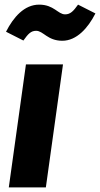

<svg xmlns="http://www.w3.org/2000/svg" viewBox="-20 -809 432 829"><path d="M178 0 252 -531H92L18 0ZM249 -633C311 -633 360 -688 392 -751L317 -789C297 -761 284 -747 261 -747C230 -747 213 -789 149 -789C85 -789 38 -735 6 -672L81 -634C101 -662 113 -676 136 -676C167 -676 185 -633 249 -633Z"/></svg>

Font: Fira Sans OT
Style: Bold Italic
Weight: 700
Italic angle: -8°
Designer: Carrois Corporate & Edenspiekermann
Foundry: Carrois Corporate GbR & Edenspiekermann AG
Version: Version 2.001